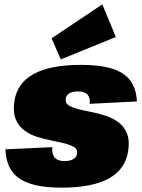

<svg xmlns="http://www.w3.org/2000/svg" viewBox="-20 -850 653 882"><path d="M263 12Q130 12 69 -30Q8 -72 5 -164L220 -174Q218 -141 232 -125.5Q246 -110 276 -110Q301 -110 316.5 -119Q332 -128 334 -144Q337 -164 321 -174Q305 -184 277.5 -191Q250 -198 216.5 -204.5Q183 -211 150 -221.5Q117 -232 91 -251.5Q65 -271 52 -303Q39 -335 46 -384Q58 -468 134.5 -510Q211 -552 352 -552Q484 -552 544.5 -512Q605 -472 609 -384L392 -373Q395 -401 382 -415.5Q369 -430 338 -430Q314 -430 299 -421.5Q284 -413 282 -397Q279 -377 295 -366.5Q311 -356 338.5 -349Q366 -342 399.5 -335.5Q433 -329 466 -318Q499 -307 524.5 -288Q550 -269 563 -237.5Q576 -206 569 -158Q557 -73 480.5 -30.5Q404 12 263 12ZM512 -680 259 -577 217 -674 450 -830Z"/></svg>

Font: Pathway Extreme Condensed Black
Style: Italic
Weight: 900
Width: 3
Italic angle: -8°
Version: Version 1.001;gftools[0.9.26]